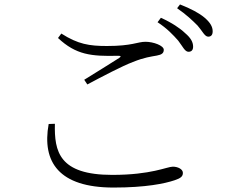

<svg xmlns="http://www.w3.org/2000/svg" viewBox="-20 -833 1040 864"><path d="M782 -650C802 -624 812 -600 828 -600C841 -600 849 -607 849 -623C849 -643 839 -662 813 -684C790 -706 753 -731 704 -753L689 -733C732 -705 760 -675 782 -650ZM869 -718C891 -693 901 -668 917 -668C930 -668 937 -676 937 -692C937 -712 927 -731 900 -754C876 -774 839 -794 790 -813L777 -796C820 -766 845 -742 869 -718ZM241 -662C322 -586 391 -579 511 -582C525 -582 526 -579 516 -572C477 -547 412 -507 359 -474L373 -453C437 -487 530 -536 578 -554C630 -575 659 -578 686 -583C708 -587 717 -594 717 -609C717 -628 670 -645 635 -645C598 -645 576 -626 461 -626C382 -626 331 -634 256 -682ZM227 -276C224 -151 246 -46 485 -46C662 -46 731 -83 758 -83C780 -83 803 -72 803 -55C803 -39 793 -31 766 -22C722 -7 636 11 491 11C245 11 168 -104 199 -275Z"/></svg>

Font: Noto Serif KR Light
Style: Regular
Weight: 300
Designer: Ryoko NISHIZUKA 西塚涼子 (kana & ideographs); Frank Grießhammer (Latin, Greek & Cyrillic); Wenlong ZHANG 张文龙 (bopomofo); San
Foundry: Adobe
Version: Version 2.001;hotconv 1.1.0;makeotfexe 2.6.0